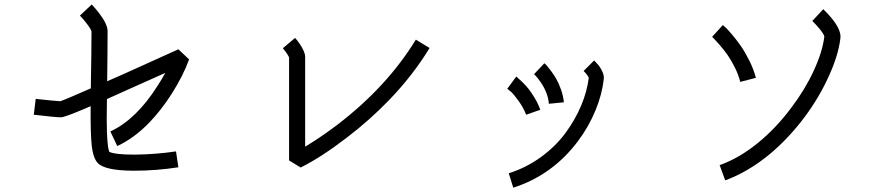

<svg xmlns="http://www.w3.org/2000/svg" viewBox="-20 -782 4040 874"><path d="M368.2 -288.1Q273.4 -248 257.8 -248Q233.4 -248 133.8 -259.8L142.6 -332Q227.5 -322.3 254.9 -321.3Q278.3 -329.1 393.6 -379.9Q393.6 -385.7 393.6 -396.5Q396.5 -548.8 396.5 -639.6Q392.6 -652.3 370.1 -680.7Q356.4 -698.2 343.8 -710.9L397.5 -761.7Q414.1 -744.1 430.7 -722.7Q469.7 -671.9 469.7 -640.6Q469.7 -549.8 467.8 -412.1Q500 -425.8 537.1 -442.4Q676.8 -505.9 792 -557.6L840.8 -511.7Q814.5 -438.5 760.7 -353.5Q712.9 -279.3 659.2 -223.6Q589.8 -152.3 513.7 -117.2L482.4 -183.6Q600.6 -238.3 697.3 -391.6Q715.8 -419.9 732.4 -450.2Q636.7 -407.2 555.7 -371.1Q507.8 -349.6 466.8 -331.1Q464.8 -226.6 466.8 -177.7Q468.8 -137.7 471.7 -114.3Q474.6 -98.6 477.5 -90.8Q503.9 -78.1 593.8 -78.1Q687.5 -79.1 781.2 -92.8L792 -20.5Q691.4 -4.9 590.8 -4.9Q587.9 -4.9 585 -4.9Q457 -5.9 424.8 -40Q404.3 -62.5 397.9 -115.7Q391.6 -168.9 392.6 -298.8Q379.9 -293 368.2 -288.1Z M1750 -325.2Q1663.1 -235.4 1559.6 -156.2Q1441.4 -65.4 1348.6 -19.5L1295.9 -51.8V-520.5Q1290 -535.2 1267.6 -562.5L1323.2 -609.4Q1334 -597.7 1343.8 -583Q1369.1 -545.9 1369.1 -523.4V-114.3Q1443.4 -159.2 1516.6 -214.8Q1742.2 -387.7 1873 -601.6L1935.5 -563.5Q1859.4 -438.5 1750 -325.2Z M2330.1 -433.6Q2333 -430.7 2338.9 -425.8Q2344.7 -420.9 2359.4 -406.7Q2374 -392.6 2386.7 -376.5Q2399.4 -360.4 2414.6 -335Q2429.7 -309.6 2439.5 -282.2L2375 -259.8Q2362.3 -293 2339.8 -323.7Q2317.4 -354.5 2306.6 -363.8Q2295.9 -373 2289.1 -377.9ZM2610.4 -138.7Q2494.1 15.6 2316.4 72.3L2295.9 6.8Q2376 -18.6 2442.9 -67.4Q2509.8 -116.2 2554.2 -176.8Q2598.6 -237.3 2625.5 -301.3Q2652.3 -365.2 2660.2 -427.7Q2655.3 -440.4 2636.7 -459L2684.6 -506.8Q2695.3 -496.1 2706.1 -483.4Q2731.4 -448.2 2728.5 -422.9Q2720.7 -352.5 2691.4 -281.2Q2660.2 -205.1 2610.4 -138.7ZM2478.5 -309.6Q2474.6 -358.4 2442.4 -406.2Q2425.8 -430.7 2411.1 -444.3L2458 -494.1Q2461.9 -491.2 2467.8 -484.9Q2473.6 -478.5 2487.3 -460.4Q2501 -442.4 2512.2 -422.9Q2523.4 -403.3 2533.7 -374.5Q2543.9 -345.7 2546.9 -316.4Z M3349.6 -409.2Q3341.8 -441.4 3325.2 -474.6Q3308.6 -507.8 3292.5 -530.8Q3276.4 -553.7 3258.3 -574.7Q3240.2 -595.7 3232.9 -603Q3225.6 -610.4 3221.7 -614.3L3270.5 -668Q3276.4 -663.1 3285.2 -654.8Q3293.9 -646.5 3314.9 -621.6Q3335.9 -596.7 3354 -570.3Q3372.1 -543.9 3391.6 -504.9Q3411.1 -465.8 3420.9 -427.7ZM3765.6 -699.2Q3809.6 -645.5 3805.7 -609.4Q3796.9 -531.2 3752.9 -435.5Q3710 -339.8 3642.6 -249Q3569.3 -151.4 3482.4 -79.1Q3384.8 1 3281.2 39.1L3255.9 -30.3Q3343.8 -61.5 3428.2 -129.9Q3512.7 -198.2 3583 -293Q3644.5 -374 3684.6 -460.9Q3724.6 -547.9 3732.4 -616.2Q3729.5 -628.9 3706.1 -656.2Q3691.4 -673.8 3677.7 -686.5L3727.5 -740.2Q3747.1 -721.7 3765.6 -699.2Z"/></svg>

Font: irohakakuC Regular
Style: Regular
Weight: 400
Designer: [Source Han Sans]
Ryoko NISHIZUKA Ë•øÂ°öÊ∂ºÂ≠ê (kana & ideographs); Paul D. Hunt (Latin, Greek & Cyrillic); Wenlong ZHAN
Version: Version 1.001.20160904